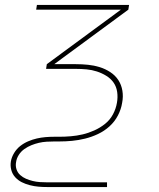

<svg xmlns="http://www.w3.org/2000/svg" viewBox="-20 -540 640 775"><path d="M412 215H171Q153 215 135.5 213.5Q118 212 100.5 207.5Q83 203 68 195.5Q53 188 41.5 175.5Q30 163 25.5 146Q21 129 24 111Q27 94 37 77.5Q47 61 61.5 49.5Q76 38 93.5 30.5Q111 23 128.5 19Q146 15 163.5 13.5Q181 12 199 12H219Q242 12 266 10Q290 8 313.5 2.5Q337 -3 360.5 -13.5Q384 -24 404 -40Q424 -56 436 -78.5Q448 -101 452 -125Q456 -147 453 -168.5Q450 -190 438.5 -206.5Q427 -223 409 -234Q391 -245 371 -251.5Q351 -258 329.5 -260Q308 -262 286 -262H166L169 -281L468 -501H126L129 -520H501L498 -501L199 -281H286Q311 -281 335.5 -278.5Q360 -276 382.5 -269Q405 -262 425 -249Q445 -236 457.5 -217Q470 -198 474 -174Q478 -150 473 -125Q469 -99 456 -74Q443 -49 422 -30Q401 -11 375.5 1Q350 13 323.5 19.5Q297 26 271 28.5Q245 31 219 31H199Q184 31 168 32Q152 33 137 36.5Q122 40 107 46Q92 52 78.5 61.5Q65 71 56 85Q47 99 45 114Q42 129 46.5 143Q51 157 61.5 166.5Q72 176 85 181.5Q98 187 112 190.5Q126 194 141 195Q156 196 171 196H412Z"/></svg>

Font: Iosevka Thin Extended Oblique
Style: Regular
Weight: 100
Width: 7
Italic angle: -9°
Monospace: yes
Designer: Belleve Invis
Foundry: Belleve Invis
Version: Version 32.5.0; ttfautohint (v1.8.4)